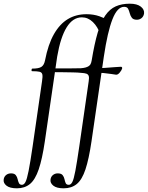

<svg xmlns="http://www.w3.org/2000/svg" viewBox="-130 -746 802 1041"><path d="M-38 275Q-77 275 -95 260.5Q-113 246 -110 227Q-108 212 -97 203Q-86 194 -70 194Q-52 194 -44.5 203.5Q-37 213 -34.5 225Q-32 237 -27.5 246.5Q-23 256 -11 256Q0 256 8 241Q16 226 25 181Q34 136 47 47L98 -306Q102 -331 99.5 -342.5Q97 -354 84 -357Q71 -360 44 -360Q40 -360 41 -367Q42 -374 45 -374Q80 -374 94.5 -383.5Q109 -393 114 -418Q131 -506 162.5 -561Q194 -616 238 -642.5Q282 -669 339 -669Q377 -669 408.5 -658Q440 -647 460 -634L414 -559Q400 -601 373.5 -626.5Q347 -652 314 -652Q265 -652 231.5 -598Q198 -544 180 -439L113 21Q99 116 80 172Q61 228 32.5 251.5Q4 275 -38 275ZM351 -306Q354 -325 351 -334Q348 -343 338.5 -346.5Q329 -350 309 -351Q292 -353 264.5 -353.5Q237 -354 203.5 -354.5Q170 -355 134 -355L135 -375Q191 -375 236 -375Q281 -375 308 -376Q337 -378 351 -387.5Q365 -397 368 -418L382 -367ZM215 275Q177 275 159 260.5Q141 246 144 227Q146 212 157 203Q168 194 183 194Q202 194 209.5 203.5Q217 213 219.5 225Q222 237 226 246.5Q230 256 243 256Q254 256 262 241Q270 226 278.5 181Q287 136 300 47L351 -306Q355 -331 352.5 -342.5Q350 -354 337.5 -357Q325 -360 298 -360Q294 -360 295 -367Q296 -374 299 -374Q333 -374 348 -383.5Q363 -393 367 -418Q382 -509 399.5 -568.5Q417 -628 441 -662.5Q465 -697 497.5 -711.5Q530 -726 574 -726Q613 -726 633.5 -710Q654 -694 651 -672Q648 -656 637 -647.5Q626 -639 612 -639Q593 -639 585 -649.5Q577 -660 573.5 -674Q570 -688 564.5 -698.5Q559 -709 543 -709Q506 -709 479.5 -641Q453 -573 433 -439L366 21Q352 116 333.5 172Q315 228 286.5 251.5Q258 275 215 275ZM499 -341Q491 -342 472.5 -345Q454 -348 431.5 -350Q409 -352 386 -352L388 -376Q410 -376 439.5 -378Q469 -380 493 -382Q517 -384 525 -384Q530 -384 531.5 -381Q533 -378 532 -374Q530 -366 519.5 -353Q509 -340 499 -341Z"/></svg>

Font: Cormorant Medium
Style: Italic
Weight: 500
Italic angle: -10°
Designer: Christian Thalmann (Catharsis Fonts)
Foundry: Catharsis Fonts
Version: Version 4.000